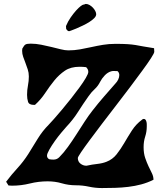

<svg xmlns="http://www.w3.org/2000/svg" viewBox="-20 -949 821 972"><path d="M564 -727Q603 -727 625.5 -725.5Q648 -724 666.5 -721Q685 -718 705 -714Q725 -710 760 -705L761 -687Q761 -680 744.5 -654.5Q728 -629 700.5 -591.5Q673 -554 638.5 -508Q604 -462 567.5 -415Q531 -368 496.5 -322.5Q462 -277 434.5 -240Q407 -203 390.5 -178.5Q374 -154 374 -149Q374 -131 387.5 -120.5Q401 -110 417 -110L423 -111Q445 -116 472 -119Q499 -122 519 -130Q550 -142 570.5 -168Q591 -194 609 -225Q627 -256 647.5 -288Q668 -320 699 -343Q701 -345 703 -346Q705 -347 708 -347Q714 -347 717 -342.5Q720 -338 721.5 -332Q723 -326 723 -319.5Q723 -313 723 -309Q723 -282 715 -257.5Q707 -233 707 -204Q707 -173 715 -149.5Q723 -126 732 -107Q741 -88 749 -72Q757 -56 757 -39Q727 -24 695 -15.5Q663 -7 629.5 -3Q596 1 562.5 2Q529 3 496 3Q462 3 430 -4Q398 -11 364 -11Q327 -11 293 -21Q259 -31 221 -31Q175 -31 131 -20Q87 -9 41 -9L23 -10Q20 -15 17 -19.5Q14 -24 11 -29Q39 -66 68.5 -98Q98 -130 123 -169Q146 -206 170.5 -246Q195 -286 226 -317Q235 -326 253 -346.5Q271 -367 293.5 -393.5Q316 -420 339.5 -450Q363 -480 382.5 -506.5Q402 -533 414.5 -554.5Q427 -576 427 -585Q427 -593 424 -598.5Q421 -604 416 -609Q408 -610 399.5 -610.5Q391 -611 383 -611Q338 -611 308.5 -591Q279 -571 255 -541.5Q231 -512 209 -478.5Q187 -445 157 -418H152Q127 -418 122 -433.5Q117 -449 117 -469Q117 -493 121.5 -516Q126 -539 126 -562Q126 -581 120.5 -597.5Q115 -614 109 -630Q103 -646 97.5 -661Q92 -676 92 -692L93 -703Q102 -720 109.5 -724Q117 -728 136 -728Q162 -728 189 -722.5Q216 -717 241 -711Q266 -705 287.5 -699.5Q309 -694 326 -694Q356 -694 384.5 -699Q413 -704 442 -710.5Q471 -717 501 -722Q531 -727 564 -727ZM218 -161Q218 -149 229 -143Q234 -142 240 -141.5Q246 -141 251 -141Q268 -141 280 -153Q302 -175 324 -205.5Q346 -236 367 -269Q388 -302 408.5 -333.5Q429 -365 448 -389Q476 -425 505.5 -459Q535 -493 565 -527Q573 -535 578.5 -546.5Q584 -558 584 -569Q584 -581 575 -589Q568 -589 558.5 -589.5Q549 -590 543 -588Q525 -583 510 -567Q495 -551 487 -535Q476 -513 459.5 -498Q443 -483 429 -463Q400 -422 375 -382.5Q350 -343 315 -306Q307 -297 290.5 -277.5Q274 -258 258 -235.5Q242 -213 230 -192Q218 -171 218 -161ZM415 -929Q424 -929 433.5 -923.5Q443 -918 450.5 -910Q458 -902 462.5 -893Q467 -884 467 -877Q467 -867 457 -857Q447 -847 432 -837.5Q417 -828 399 -819.5Q381 -811 366 -804.5Q351 -798 340.5 -794.5Q330 -791 330 -791Q325 -791 321 -795Q317 -799 315 -803L314 -817Q324 -841 338 -861Q352 -881 365 -895.5Q378 -910 388.5 -918Q399 -926 404 -926Q407 -926 409.5 -927.5Q412 -929 415 -929Z"/></svg>

Font: CAT Altenglisch
Style: Regular
Weight: 400
Designer: Peter Wiegel
Foundry: Peter Wiegel, CAT Fonts
Version: Version 1.000